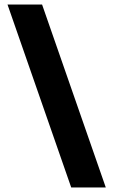

<svg xmlns="http://www.w3.org/2000/svg" viewBox="-20 -797 499 844"><path d="M165 -777H13L293 27H445Z"/></svg>

Font: Bounded
Style: Bold
Weight: 700
Designer: Vlad Churkin
Version: Version 3.0